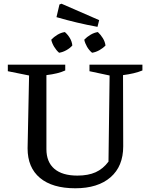

<svg xmlns="http://www.w3.org/2000/svg" viewBox="-20 -1000 800 1030"><path d="M384 10Q261 10 194.5 -45.5Q128 -101 128 -204L136 -595L22 -618V-653H330V-622Q310 -613 286 -607Q262 -601 229 -597V-200Q229 -131 271.5 -94.5Q314 -58 395 -58Q453 -58 493 -76Q533 -94 562 -133L568 -595L460 -618V-653H744V-622Q722 -613 696.5 -607Q671 -601 640 -597L641 -215Q641 -108 573 -49Q505 10 384 10ZM503 -856Q448 -866 393 -879Q338 -892 283 -908L299 -976L310 -980L512 -892ZM297 -717Q282 -730 270.5 -749Q259 -768 255 -787Q269 -802 288 -813.5Q307 -825 328 -828Q344 -814 355 -795.5Q366 -777 368 -756Q356 -742 336.5 -731Q317 -720 297 -717ZM474 -717Q458 -730 447 -749Q436 -768 432 -787Q446 -802 465.5 -813.5Q485 -825 505 -828Q520 -814 531.5 -795.5Q543 -777 546 -756Q533 -742 513.5 -731Q494 -720 474 -717Z"/></svg>

Font: Piazzolla 24pt Medium
Style: Regular
Weight: 500
Designer: Juan Pablo del Peral
Foundry: Huerta Tipografica
Version: Version 2.005